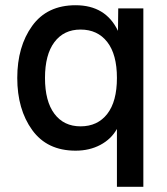

<svg xmlns="http://www.w3.org/2000/svg" viewBox="-20 -564 640 734"><path d="M528 150H427V-71Q405 -32 363.5 -10Q322 12 269 12Q160 12 103 -67Q46 -146 46 -266Q46 -386 103 -465Q160 -544 269 -544Q384 -544 431 -446L432 -532H528ZM288 -81Q353 -81 390 -128.5Q427 -176 427 -266Q427 -356 390 -403.5Q353 -451 288 -451Q224 -451 188 -403Q152 -355 152 -266Q152 -177 188 -129Q224 -81 288 -81Z"/></svg>

Font: Txt Mono Medium
Style: Regular
Weight: 500
Monospace: yes
Designer: Open Source
Foundry: XRLN
Version: Version 1.0